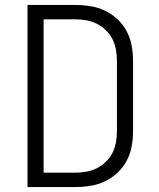

<svg xmlns="http://www.w3.org/2000/svg" viewBox="-20 -755 640 775"><path d="M91 0V-735H284Q315 -735 345.5 -730Q376 -725 403.5 -712Q431 -699 454 -677.5Q477 -656 491.5 -628.5Q506 -601 511.5 -571Q517 -541 517 -510V-225Q517 -194 511.5 -164Q506 -134 491.5 -106.5Q477 -79 454 -57.5Q431 -36 403.5 -23Q376 -10 345.5 -5Q315 0 284 0ZM156 -58H284Q306 -58 328.5 -62Q351 -66 371 -76Q391 -86 407.5 -102Q424 -118 434 -138Q444 -158 448 -180.5Q452 -203 452 -225V-510Q452 -532 448 -554.5Q444 -577 434 -597Q424 -617 407.5 -633Q391 -649 371 -659Q351 -669 328.5 -673Q306 -677 284 -677H156Z"/></svg>

Font: Iosevka Light Extended
Style: Regular
Weight: 300
Width: 7
Monospace: yes
Designer: Belleve Invis
Foundry: Belleve Invis
Version: Version 32.5.0; ttfautohint (v1.8.4)